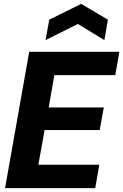

<svg xmlns="http://www.w3.org/2000/svg" viewBox="-20 -966 633 986"><path d="M6 0 130 -700H593L572 -580H259L230 -414H513L492 -298H209L177 -120H490L469 0ZM214 -760 233 -865 397 -946 534 -865 516 -760 380 -843Z"/></svg>

Font: DM Sans 36pt Black
Style: Italic
Weight: 900
Italic angle: -10°
Designer: Colophon Foundry, Jonny Pinhorn
Foundry: Colophon Foundry
Version: Version 4.004;gftools[0.9.30]